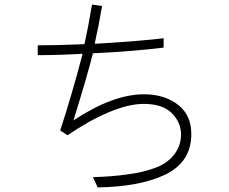

<svg xmlns="http://www.w3.org/2000/svg" viewBox="-20 -725 1002 839"><path d="M349 -532Q366 -608 382 -705L426 -699L419 -660Q413 -622 400 -564L394 -534L419 -535Q609 -547 695 -558V-517Q568 -501 386 -492Q362 -395 301 -199Q474 -313 609 -313Q702 -313 762 -264Q816 -219 816 -139Q816 -15 698 40Q588 91 407 94L386 49Q467 47 538 37Q609 27 651 11Q708 -8 739.5 -47.5Q771 -87 771 -137Q771 -193 727 -234Q687 -271 608 -271Q543 -271 457.5 -235.5Q372 -200 275 -134L243 -155Q294 -310 341 -490Q239 -484 145 -484V-527Q231 -527 349 -532Z"/></svg>

Font: Gmarket Sans TTF Light
Style: Regular
Weight: 300
Designer: Creative Director : Sungho Lee; Art Director : Kiwoong Choi; Project Manager : Sori Yang, Jongwook Yoon; Font Designer :
Foundry: Sandoll Inc.
Version: Version 1.000;hotconv 1.0.109;makeotfexe 2.5.65596